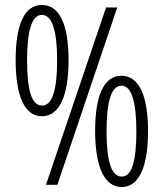

<svg xmlns="http://www.w3.org/2000/svg" viewBox="-20 -744 658 773"><path d="M149 -724C78 -724 43 -645 43 -502C43 -357 79 -276 149 -276C218 -276 256 -356 256 -501C256 -649 218 -724 149 -724ZM452 -714H407L165 0H211ZM149 -684C189 -684 210 -622 210 -501C210 -380 190 -319 149 -319C108 -319 89 -379 89 -501C89 -624 109 -684 149 -684ZM469 -439C401 -439 363 -365 363 -217C363 -65 404 9 470 9C536 9 576 -65 576 -216C576 -364 537 -439 469 -439ZM469 -399C509 -399 529 -335 529 -216C529 -99 512 -33 470 -33C428 -33 409 -96 409 -216C409 -338 429 -399 469 -399Z"/></svg>

Font: Noto Sans Georgian ExtraCondensed Light
Style: Regular
Weight: 300
Width: 2
Designer: Monotype Design Team, Akaki Razmadze
Foundry: Google LLC
Version: Version 2.005